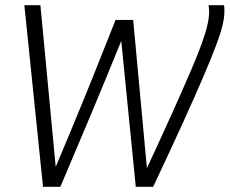

<svg xmlns="http://www.w3.org/2000/svg" viewBox="-20 -720 886 741"><path d="M571 1H504L448 -562Q392 -424 333 -283Q274 -142 213 1H146L74 -700H136L195 -76Q224 -145 253.5 -215.5Q283 -286 312 -357.5Q341 -429 369.5 -501Q398 -573 426 -643H494L547 -71Q607 -200 648.5 -292.5Q690 -385 717 -448Q744 -511 759 -553Q774 -595 780.5 -623.5Q787 -652 787 -674Q787 -682 786.5 -687.5Q786 -693 785 -700H844Q846 -694 846 -687.5Q846 -681 846 -674Q846 -653 839 -623Q832 -593 814 -545Q796 -497 765 -424.5Q734 -352 686.5 -247.5Q639 -143 571 1Z"/></svg>

Font: Georama ExtraCondensed Thin Light
Style: Italic
Weight: 300
Italic angle: -9°
Version: Version 1.001